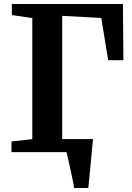

<svg xmlns="http://www.w3.org/2000/svg" viewBox="-20 -763 660 963"><path d="M224.5 -65H415.5V-42.5H224.5ZM351.5 180Q349.5 163 344.2 137.8Q339 112.5 333 85.5Q327 58.5 321.8 35.5Q316.5 12.5 313.5 -0.5L277 -65.5H446.5Q445 -49.5 442.5 -24.5Q440 0.5 437.5 29.8Q435 59 432 88Q429 117 426.8 141.2Q424.5 165.5 423 180ZM37.5 0V-53.5L142 -65V-672.5L39.5 -687.5V-743H596.5L599 -461H522.5L488 -673L292 -683.5V-65L434 -53.5V0Z"/></svg>

Font: Merriweather 36pt
Style: Bold
Weight: 700
Designer: Eben Sorkin
Foundry: Eben Sorkin
Version: Version 2.100